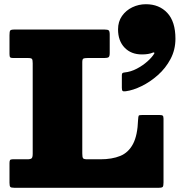

<svg xmlns="http://www.w3.org/2000/svg" viewBox="-20 -890 882 910"><path d="M113.5 -615H42.5Q31.5 -615 28.2 -618.5Q25 -622 25 -634V-723Q25 -740 28.2 -745Q31.5 -750 48.5 -750H475.5Q490.5 -750 495.2 -746Q500 -742 500 -726V-639Q500 -622.5 494.5 -618.8Q489 -615 473.5 -615H394.5Q380 -615 375 -612.2Q370 -609.5 370 -595V-163Q370 -145.5 373.5 -140.2Q377 -135 394.5 -135H455Q511 -135 550 -151Q589 -167 610.5 -207.8Q632 -248.5 634.5 -323Q635.5 -338.5 637.5 -341.8Q639.5 -345 655.5 -345H734.5Q747 -345 751 -342Q755 -339 755 -327V-26Q755 -10 751.8 -5Q748.5 0 732.5 0H47.5Q32.5 0 28.8 -4.2Q25 -8.5 25 -24V-117Q25 -127 27.5 -131Q30 -135 39.5 -135H108.5Q125 -135 130 -139.8Q135 -144.5 135 -161.5V-590Q135 -605.5 131.8 -610.2Q128.5 -615 113.5 -615ZM539.5 -751Q539.5 -787.5 558.2 -814.2Q577 -841 607.2 -855.5Q637.5 -870 671.5 -870Q734.5 -870 773 -828.8Q811.5 -787.5 811.5 -706.5Q811.5 -654 788.2 -610.2Q765 -566.5 728.2 -534Q691.5 -501.5 651 -481.8Q610.5 -462 576 -457.5Q565 -456 561.2 -459Q557.5 -462 557.5 -474V-533.5Q557.5 -541 560.5 -543.5Q563.5 -546 570 -546.5Q600 -549.5 628.5 -564.5Q657 -579.5 679 -599.2Q701 -619 711 -636Q713 -639 710.8 -640.8Q708.5 -642.5 704 -640.5Q684.5 -632 652.5 -632Q601.5 -632 570.5 -664.2Q539.5 -696.5 539.5 -751Z"/></svg>

Font: Besley* Fatface
Style: Regular
Weight: 900
Designer: Owen Earl
Foundry: indestructible type*
Version: Version 3.000; ttfautohint (v1.8.3)